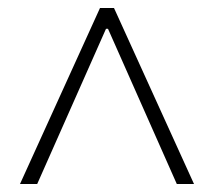

<svg xmlns="http://www.w3.org/2000/svg" viewBox="-20 -708 535 480"><path d="M465 -248H422L250 -636H245L73 -248H30L230 -688H265Z"/></svg>

Font: Brygada 1918
Style: Bold
Weight: 700
Designer: Mateusz Machalski | Borys Kosmynka | Przemek Hoffer
Foundry: NIEPODLEGLA 2018
Version: Version 3.006